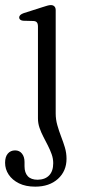

<svg xmlns="http://www.w3.org/2000/svg" viewBox="-36 -482 326 736"><path d="M177.5 -47Q177.5 -24 183.8 -2Q190 20 198.2 41.2Q206.5 62.5 212.8 83.5Q219 104.5 219 126.5Q219 174 186 203.8Q153 233.5 99 233.5Q62.5 233.5 36.8 220.8Q11 208 -2.8 187.2Q-16.5 166.5 -16.5 142Q-16.5 119 -6 106.8Q4.5 94.5 22 94.5Q38.5 94.5 48.2 106.8Q58 119 58 139V155.5Q58 180 70.5 193.5Q83 207 108.5 207Q137 206.5 152.5 190.2Q168 174 168 143.5Q168 126 162 109.2Q156 92.5 147.5 75.8Q139 59 130.2 42.2Q121.5 25.5 115.5 8Q109.5 -9.5 109.5 -28V-380Q109.5 -391 105.5 -396Q101.5 -401 92.5 -401.5L52.5 -402.5Q45 -403.5 41.2 -406.8Q37.5 -410 37.5 -415Q37.5 -425.5 54.5 -431.5L126.5 -454.5Q137 -458 145 -460.2Q153 -462.5 159 -462.5Q167.5 -462.5 172.5 -457.5Q177.5 -452.5 177.5 -443Z"/></svg>

Font: Fraunces 48pt Soft Wonky Light
Style: Regular
Weight: 300
Version: Version 1.000;[b76b70a41]